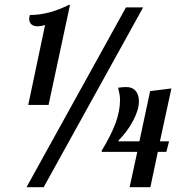

<svg xmlns="http://www.w3.org/2000/svg" viewBox="-20 -783 772 803"><path d="M168.5 -678.2Q149.9 -672.9 138.2 -672.9Q120.6 -672.9 111.3 -681.2Q102.1 -689.5 102.1 -704.1Q102.1 -710.9 105 -720.2Q184.1 -720.2 269 -763.2L272.5 -761.2L183.1 -344.2H98.1ZM506.8 -752H578.6L162.6 0H90.8ZM554.2 -147.9H405.8L404.8 -151.9Q444.8 -217.8 463.4 -268.3Q481.9 -318.8 481.9 -363.8Q481.9 -377 480 -388.4Q478 -399.9 474.1 -416Q490.7 -418.9 508.8 -418.9Q533.7 -418.9 547.4 -402.8Q561 -386.7 561 -358.9Q561 -324.2 537.1 -278.8Q513.7 -233.9 475.1 -194.8L476.1 -191.9H563L607.9 -401.9L696.8 -413.1L648.9 -191.9H687L675.8 -147.9H640.1L608.9 0H522Z"/></svg>

Font: Pattaya
Style: Regular
Weight: 400
Designer: Pablo Impallari / Thai characters Designed by Thanarat Vachiruckul and Suppakit Chalermlarp
Foundry: Pablo Impallari
Version: Version 2.001